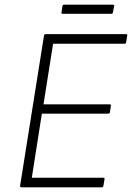

<svg xmlns="http://www.w3.org/2000/svg" viewBox="-20 -801 572 821"><path d="M72 0Q65 0 66 -7L168 -648Q169 -655 175 -655H518Q522 -655 523.5 -654Q525 -653 524 -648L519 -619Q518 -614 512 -614H207L166 -355H449Q455 -355 454 -348L450 -320Q448 -315 442 -315H159L116 -41H421Q428 -41 427 -35L422 -6Q420 0 415 0ZM247 -742Q241 -742 243 -748L247 -775Q248 -781 254 -781H463Q470 -781 468 -775L463 -748Q462 -742 456 -742Z"/></svg>

Font: Sofia Sans ExtraLight
Style: Italic
Weight: 250
Italic angle: -9°
Version: Version 4.100-B